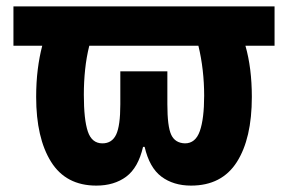

<svg xmlns="http://www.w3.org/2000/svg" viewBox="-20 -570 899 600"><path d="M281 10Q186 10 139.5 -64.5Q93 -139 93 -267Q93 -313 98 -353Q103 -393 112 -427H22V-550H838V-427H747Q767 -357 767 -267Q767 -137 720 -63.5Q673 10 577 10Q522 10 484.5 -18Q447 -46 432 -111H427Q412 -46 374.5 -18Q337 10 281 10ZM300 -122Q330 -122 343 -149.5Q356 -177 356 -244V-347H503V-244Q503 -175 515 -149Q527 -123 558 -122Q591 -122 604.5 -160.5Q618 -199 618 -271Q618 -311 613.5 -350.5Q609 -390 600 -427H259Q250 -391 246 -352.5Q242 -314 242 -274Q242 -196 254.5 -159Q267 -122 300 -122Z"/></svg>

Font: Noto Sans Condensed ExtraBold
Style: Regular
Weight: 800
Width: 3
Designer: Monotype Design Team
Foundry: Monotype Imaging Inc.
Version: Version 2.013; ttfautohint (v1.8.4.7-5d5b)